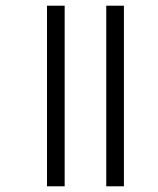

<svg xmlns="http://www.w3.org/2000/svg" viewBox="-20 -654 555 674"><path d="M207 0H145V-634H207ZM415 0H353V-634H415Z"/></svg>

Font: Hind Jalandhar Light
Style: Regular
Weight: 300
Designer: Namrata Goyal
Foundry: Indian Type Foundry
Version: Version 0.702;PS 1.0;hotconv 1.0.81;makeotf.lib2.5.63406